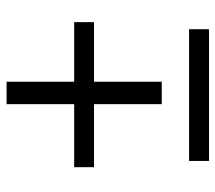

<svg xmlns="http://www.w3.org/2000/svg" viewBox="-56 -615 663 591"><g transform="rotate(-90 275.5 -319.5)"><path d="M327 -422.7H319.4V-430.2V-630.7H250.4V-430.2V-422.7H242.8H56.4V-361.7H242.8H250.4V-354.2V-153.1H319.4V-354.2V-361.7H327H502.8V-422.7ZM481.1 -7.6V-69H75.6V-7.6Z"/></g></svg>

Font: Vazir FD Light
Style: Regular
Weight: 300
Foundry: DejaVu fonts team - Redesigned by Saber Rastikerdar
Version: Version 21.10;October 20, 2019;FontCreator 12.0.0.2547 64-bi